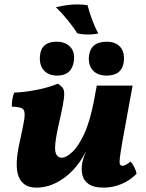

<svg xmlns="http://www.w3.org/2000/svg" viewBox="-20 -850 667 879"><path d="M146 9Q85 9 65 -42.5Q45 -94 72 -208Q84 -263 89.5 -294Q95 -325 91.5 -339Q88 -353 74 -357Q60 -361 34 -362Q34 -377 36.5 -394.5Q39 -412 45 -426Q95 -428 150 -439Q205 -450 245 -467Q259 -458 266.5 -448.5Q274 -439 274 -420Q274 -401 267 -365Q260 -329 246 -268Q228 -185 233.5 -156.5Q239 -128 263 -128Q283 -128 311 -154Q339 -180 365.5 -237Q392 -294 410 -388L423 -458H587L541 -206Q532 -154 529 -130Q526 -106 529 -98.5Q532 -91 542 -91Q554 -91 577 -110Q586 -102 594.5 -85.5Q603 -69 605 -54Q574 -23 534.5 -7Q495 9 456 9Q410 9 386.5 -7Q363 -23 357 -49.5Q351 -76 357 -107Q360 -118 363.5 -130Q367 -142 373 -155H372Q349 -108 314 -71Q279 -34 236 -12.5Q193 9 146 9ZM242 -504Q201 -504 180 -529Q159 -554 163 -595Q169 -659 239 -659Q280 -659 302 -635Q324 -611 318 -569Q308 -504 242 -504ZM468 -504Q427 -504 405.5 -527.5Q384 -551 387 -590Q393 -659 469 -659Q509 -659 530 -635.5Q551 -612 547 -570Q540 -504 468 -504ZM430 -697Q411 -692 382 -692Q353 -692 333 -698Q319 -722 291 -756.5Q263 -791 236 -817Q268 -825 305.5 -828.5Q343 -832 381 -826Q388 -797 401 -761.5Q414 -726 430 -697Z"/></svg>

Font: Vollkorn ExtraBold
Style: Italic
Weight: 800
Italic angle: -11°
Designer: Friedrich Althausen
Foundry: Friedrich Althausen
Version: Version 5.000; ttfautohint (v1.8.3)